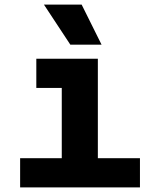

<svg xmlns="http://www.w3.org/2000/svg" viewBox="-20 -810 690 830"><path d="M247 0V-556H403V0ZM67 0V-126H585V0ZM137 -430V-556H325V-430ZM419 -617H284L170 -790H333Z"/></svg>

Font: Azeret Mono Thin
Style: Bold
Weight: 700
Version: Version 1.002